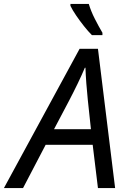

<svg xmlns="http://www.w3.org/2000/svg" viewBox="-77 -964 659 984"><path d="M-57 0 331 -714H425L513 0H425L398 -222H157L41 0ZM200 -302H389L373 -452Q369 -490 365.5 -536Q362 -582 361 -617H358Q342 -579 321 -535.5Q300 -492 277 -448ZM394 -784Q375 -803 353.5 -830Q332 -857 313 -885Q294 -913 284 -934V-944H378Q389 -907 408.5 -868.5Q428 -830 448 -796V-784Z"/></svg>

Font: Noto Sans IKEA
Style: Italic
Weight: 400
Italic angle: -12°
Designer: Monotype Design Team
Foundry: Monotype Imaging Inc.
Version: Version 2.001